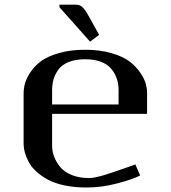

<svg xmlns="http://www.w3.org/2000/svg" viewBox="-20 -812 748 842"><path d="M240.7 -780.3V-791.5H311.5Q322.3 -791.5 330.6 -788.1Q338.9 -784.7 346.2 -775.9Q353.5 -767.1 358.6 -759Q363.8 -751 373 -734.4Q375 -731 376 -729L414.6 -659.2L375 -629.4ZM369.6 -31.2Q379.9 -31.2 392.1 -33.2Q404.3 -35.2 417.7 -38.8Q431.2 -42.5 440.4 -45.2Q449.7 -47.9 462.2 -52.2Q474.6 -56.6 477.1 -57.1L573.7 -90.8L594.7 -42.5Q560.1 -24.9 492.9 -7.3Q425.8 10.3 359.4 10.3Q305.7 10.3 261.5 0.7Q217.3 -8.8 188.2 -25.1Q159.2 -41.5 137.9 -61Q116.7 -80.6 105.2 -103Q93.8 -125.5 88.6 -144.5Q83.5 -163.6 83.5 -181.2V-401.9Q83.5 -423.8 89.8 -446.8Q96.2 -469.7 114.7 -497.1Q133.3 -524.4 162.1 -545.2Q190.9 -565.9 240.7 -579.8Q290.5 -593.8 354 -593.8Q419.4 -593.8 470.2 -578.6Q521 -563.5 549.1 -541.7Q577.1 -520 595.5 -492.7Q613.8 -465.3 619.4 -444.3Q625 -423.3 625 -406.2V-312.5H208.5V-172.9Q208.5 -148.9 217.3 -125.2Q226.1 -101.6 243.9 -79.8Q261.7 -58.1 294.4 -44.7Q327.1 -31.2 369.6 -31.2ZM208.5 -354H500V-416.5Q500 -444.3 491.9 -467.8Q483.9 -491.2 467.5 -510.7Q451.2 -530.3 422.1 -541.3Q393.1 -552.2 354 -552.2Q311 -552.2 280.8 -539.8Q250.5 -527.3 235.6 -506.1Q220.7 -484.9 214.6 -463.1Q208.5 -441.4 208.5 -416.5Z"/></svg>

Font: Resagnicto
Style: Bold
Weight: 700
Version: Version 0.9991